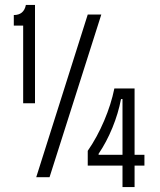

<svg xmlns="http://www.w3.org/2000/svg" viewBox="-20 -719 648 779"><path d="M74 -300V-615H36V-658Q77 -658 85 -699H122V-300ZM127 0 336 -660H391L181 0ZM336 -47V-107Q374 -162 402.5 -229Q431 -296 444 -360H526V-91H566V-47H526V40H477V-47ZM380 -91H477V-317H471Q460 -259 436 -200.5Q412 -142 380 -95Z"/></svg>

Font: Bricolage Grotesque 10pt Condensed ExtraLight
Style: Regular
Weight: 200
Width: 3
Designer: Mathieu Triay
Foundry: Atelier Triay
Version: Version 1.000; ttfautohint (v1.8.4.7-5d5b);gftools[0.9.32]